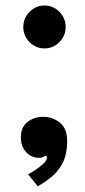

<svg xmlns="http://www.w3.org/2000/svg" viewBox="-20 -561 308 696"><path d="M141 -385.5Q109.5 -385.5 87 -408.5Q64.5 -431.5 64.5 -463Q64.5 -495 87 -518Q109.5 -541 141 -541Q173 -541 195.5 -518Q218 -495 218 -463Q218 -431.5 195.5 -408.5Q173 -385.5 141 -385.5ZM117 114.5 82 71Q93 65 109 54.5Q125 44 137.5 32.2Q150 20.5 150 10Q150 3.5 146.5 3.5Q143 3.5 138.2 7.2Q133.5 11 119 11Q103.5 11 89 2.2Q74.5 -6.5 65 -23.2Q55.5 -40 55.5 -63.5Q55.5 -99 79 -118.2Q102.5 -137.5 137 -137.5Q171 -137.5 197.2 -116.2Q223.5 -95 223.5 -52Q223.5 -0.5 206.2 31.5Q189 63.5 164.2 82.5Q139.5 101.5 117 114.5Z"/></svg>

Font: Imbue Thin 10pt Black
Style: Regular
Weight: 900
Version: Version 1.102